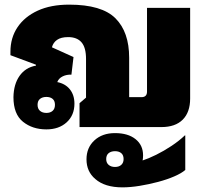

<svg xmlns="http://www.w3.org/2000/svg" viewBox="-20 -548 905 828"><path d="M180 10Q120 10 79 -23Q38 -56 38 -129Q39 -185 64.5 -221Q90 -257 135 -265V-269L25 -310V-325Q25 -385 55.5 -430.5Q86 -476 142.5 -502Q199 -528 278 -528Q419 -528 478 -469Q537 -410 537 -299V-129H590Q614 -129 614 -153V-514H800V-123Q800 -64 768 -32Q736 0 676 0H323V-103L351 -127V-294Q351 -343 331.5 -365.5Q312 -388 274 -388Q243 -388 226 -376Q209 -364 204 -344L297 -302L288 -226Q267 -227 250 -218.5Q233 -210 227 -194Q262 -187 281.5 -162.5Q301 -138 301 -101Q301 -51 267.5 -20.5Q234 10 180 10ZM38 -132V-129V-126ZM180 -61Q197 -61 207 -70Q217 -79 217 -96Q217 -113 207 -121.5Q197 -130 180 -130Q163 -130 152.5 -121.5Q142 -113 142 -96Q142 -79 152.5 -70Q163 -61 180 -61ZM508 260Q432 260 391 224Q353 192 353 139Q353 89 387 57.5Q421 26 476 26Q532 26 564.5 52Q597 78 597 122Q597 134 595 144Q620 136 653.5 119.5Q687 103 720 81Q753 59 777 36H779V185Q763 199 732 212.5Q701 226 661.5 236.5Q622 247 582 253.5Q542 260 508 260ZM476 172Q493 172 503 163Q513 154 513 138Q513 121 503 112.5Q493 104 476 104Q459 104 448.5 112.5Q438 121 438 138Q438 154 448.5 163Q459 172 476 172Z"/></svg>

Font: Noto Sans Thai Looped UI Black
Style: Regular
Weight: 900
Designer: Cadson Demak Team
Foundry: Cadson Demak Co., Ltd.
Version: Version 1.000